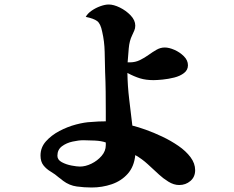

<svg xmlns="http://www.w3.org/2000/svg" viewBox="-20 -810 1040 853"><path d="M450 -177Q431 -184 401 -185.5Q371 -187 350 -187Q330 -187 302.5 -181Q275 -175 255 -160Q235 -145 235 -118Q235 -100 254.5 -89.5Q274 -79 298 -74.5Q322 -70 335 -70Q360 -70 386.5 -83Q413 -96 431.5 -117.5Q450 -139 450 -165ZM847 -54Q847 -24 826 -6Q805 12 776 12Q752 12 728 -3Q704 -18 687 -34Q662 -57 636.5 -80.5Q611 -104 581 -121Q576 -70 547.5 -38Q519 -6 476.5 8.5Q434 23 387 23Q354 23 321 18.5Q288 14 260 -7Q256 -10 251.5 -14Q247 -18 242 -21Q225 -36 205.5 -47.5Q186 -59 173 -75.5Q160 -92 160 -119Q160 -155 184 -182Q208 -209 244 -228Q280 -247 318 -257Q356 -267 385 -268Q418 -271 450 -271V-314Q450 -358 449.5 -402Q449 -446 447 -490Q446 -534 445 -580Q444 -626 434 -669Q427 -705 411.5 -716.5Q396 -728 361 -735Q369 -750 387 -762.5Q405 -775 426 -782.5Q447 -790 463 -790Q485 -790 512.5 -776.5Q540 -763 560.5 -741.5Q581 -720 581 -696Q581 -684 576.5 -674Q572 -664 567 -653Q555 -629 552 -595Q549 -561 547 -533H557Q581 -533 601.5 -543Q622 -553 640 -566Q658 -579 675.5 -589Q693 -599 712 -599Q731 -599 755 -588.5Q779 -578 797 -560Q815 -542 815 -520Q815 -499 797.5 -485.5Q780 -472 754 -465.5Q728 -459 702.5 -456.5Q677 -454 662 -454Q628 -454 602 -462Q576 -470 546 -486Q547 -427 554 -369Q561 -311 568 -252Q593 -246 628 -233.5Q663 -221 701 -203Q739 -185 772.5 -162Q806 -139 826.5 -111.5Q847 -84 847 -54Z"/></svg>

Font: Kaisei Tokumin ExtraBold
Style: Regular
Weight: 800
Designer: Font-Kai, 金井和夫
Foundry: KAZUO KANAI
Version: Version 5.003